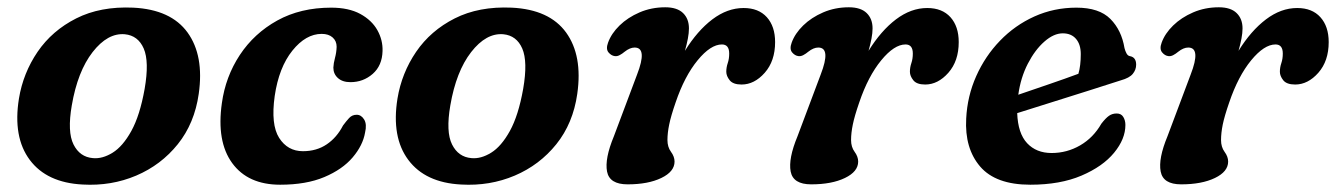

<svg xmlns="http://www.w3.org/2000/svg" viewBox="-20 -495 3667 527"><path d="M345.5 -474Q449 -469 494.8 -405.8Q540.5 -342.5 525.5 -237.5Q514 -156.5 468 -99.2Q422 -42 353.8 -13Q285.5 16 207 11.5Q108.5 6.5 61.8 -56Q15 -118.5 32 -224.5Q43.5 -294.5 83.2 -352.8Q123 -411 189.2 -444.5Q255.5 -478 345.5 -474ZM235 -61Q261 -58.5 289 -75.8Q317 -93 340.5 -135.5Q364 -178 377 -251Q390 -326 374.5 -361.8Q359 -397.5 322.5 -401Q275.5 -405 234.2 -352Q193 -299 177 -205.5Q164.5 -133 181.8 -98.5Q199 -64 235 -61Z M863 -402Q819.5 -402 782.5 -356Q745.5 -310 734 -231.5Q723 -153 746.2 -116.5Q769.5 -80 811.5 -80Q849 -80 876.8 -98.8Q904.5 -117.5 921.5 -150.5Q930 -162 938.2 -171Q946.5 -180 959 -180Q971.5 -180 979.5 -167Q987.5 -154 982 -131Q976 -96 948 -63Q920 -30 870.2 -9Q820.5 12 749 12Q660.5 12 617.2 -47.5Q574 -107 589 -212Q599 -284.5 638.2 -344Q677.5 -403.5 741.2 -438.8Q805 -474 889 -474Q937 -474 968.8 -456.8Q1000.5 -439.5 1015.8 -412.2Q1031 -385 1030 -355Q1029 -315 1003 -292.2Q977 -269.5 942 -269.5Q920 -269.5 907.5 -280.8Q895 -292 895 -309.5Q895.5 -321.5 899.5 -336.2Q903.5 -351 904 -366.5Q904 -382.5 893 -392.2Q882 -402 863 -402Z M1384.5 -474Q1488 -469 1533.8 -405.8Q1579.5 -342.5 1564.5 -237.5Q1553 -156.5 1507 -99.2Q1461 -42 1392.8 -13Q1324.5 16 1246 11.5Q1147.5 6.5 1100.8 -56Q1054 -118.5 1071 -224.5Q1082.5 -294.5 1122.2 -352.8Q1162 -411 1228.2 -444.5Q1294.5 -478 1384.5 -474ZM1274 -61Q1300 -58.5 1328 -75.8Q1356 -93 1379.5 -135.5Q1403 -178 1416 -251Q1429 -326 1413.5 -361.8Q1398 -397.5 1361.5 -401Q1314.5 -405 1273.2 -352Q1232 -299 1216 -205.5Q1203.5 -133 1220.8 -98.5Q1238 -64 1274 -61Z M1667.5 -341Q1658 -342 1650.2 -351.2Q1642.5 -360.5 1649 -378Q1658 -403 1680.5 -425Q1703 -447 1735.5 -461Q1768 -475 1806 -475Q1838.5 -475 1854.8 -459.2Q1871 -443.5 1871 -417Q1871 -404.5 1868 -388.8Q1865 -373 1860 -355.5Q1894 -410.5 1935.2 -441.8Q1976.5 -473 2021 -473Q2062 -473 2084.8 -447.8Q2107.5 -422.5 2107.5 -379.5Q2107.5 -327.5 2079 -295.2Q2050.5 -263 2015.5 -263Q1992 -263 1982.8 -274.8Q1973.5 -286.5 1973.5 -298Q1973.5 -310 1977.5 -321.8Q1981.5 -333.5 1981.5 -348Q1981.5 -373 1961.5 -373Q1930.5 -373 1894.8 -329.5Q1859 -286 1834.5 -214Q1821.5 -176.5 1816.8 -153.2Q1812 -130 1812 -110.5Q1812 -91.5 1821.8 -78.2Q1831.5 -65 1831.5 -51.5Q1831.5 -24 1795.2 -6.5Q1759 11 1702.5 11Q1653 11 1646.2 -24.2Q1639.5 -59.5 1665 -121L1728.5 -290Q1757.5 -364.5 1722 -364.5Q1709 -364.5 1694.5 -353Q1688 -347.5 1681 -343.8Q1674 -340 1667.5 -341Z M2171.5 -341Q2162 -342 2154.2 -351.2Q2146.5 -360.5 2153 -378Q2162 -403 2184.5 -425Q2207 -447 2239.5 -461Q2272 -475 2310 -475Q2342.5 -475 2358.8 -459.2Q2375 -443.5 2375 -417Q2375 -404.5 2372 -388.8Q2369 -373 2364 -355.5Q2398 -410.5 2439.2 -441.8Q2480.5 -473 2525 -473Q2566 -473 2588.8 -447.8Q2611.5 -422.5 2611.5 -379.5Q2611.5 -327.5 2583 -295.2Q2554.5 -263 2519.5 -263Q2496 -263 2486.8 -274.8Q2477.5 -286.5 2477.5 -298Q2477.5 -310 2481.5 -321.8Q2485.5 -333.5 2485.5 -348Q2485.5 -373 2465.5 -373Q2434.5 -373 2398.8 -329.5Q2363 -286 2338.5 -214Q2325.5 -176.5 2320.8 -153.2Q2316 -130 2316 -110.5Q2316 -91.5 2325.8 -78.2Q2335.5 -65 2335.5 -51.5Q2335.5 -24 2299.2 -6.5Q2263 11 2206.5 11Q2157 11 2150.2 -24.2Q2143.5 -59.5 2169 -121L2232.5 -290Q2261.5 -364.5 2226 -364.5Q2213 -364.5 2198.5 -353Q2192 -347.5 2185 -343.8Q2178 -340 2171.5 -341Z M3069 -152Q3069 -113.5 3038 -75.8Q3007 -38 2948.5 -13Q2890 12 2808 12Q2713 12 2670.2 -38Q2627.5 -88 2632 -169.5Q2635 -231 2659.5 -286Q2684 -341 2724.8 -383.2Q2765.5 -425.5 2819.2 -449.8Q2873 -474 2934.5 -474Q2997 -474 3027.8 -443Q3058.5 -412 3066.5 -363Q3068.5 -355 3072 -348.5Q3075.5 -342 3081 -341Q3098.5 -338 3098.5 -317.5Q3098.5 -303.5 3089.2 -292.2Q3080 -281 3056.5 -274.5Q3019.5 -262.5 2968 -246.2Q2916.5 -230 2864.2 -213.5Q2812 -197 2772 -184.5Q2774 -129 2799.2 -102Q2824.5 -75 2866.5 -75Q2908.5 -75 2944.8 -96Q2981 -117 3003 -155.5Q3015 -171 3024 -177.2Q3033 -183.5 3045 -183.5Q3057.5 -183.5 3063.2 -174Q3069 -164.5 3069 -152ZM2897 -403.5Q2872.5 -403.5 2846.8 -381Q2821 -358.5 2801.2 -320.2Q2781.5 -282 2775 -235Q2813.5 -248 2859.2 -263.8Q2905 -279.5 2940 -292.5Q2946.5 -314.5 2946.5 -346.5Q2946.5 -373 2933.5 -388.2Q2920.5 -403.5 2897 -403.5Z M3187 -341Q3177.5 -342 3169.8 -351.2Q3162 -360.5 3168.5 -378Q3177.5 -403 3200 -425Q3222.5 -447 3255 -461Q3287.5 -475 3325.5 -475Q3358 -475 3374.2 -459.2Q3390.5 -443.5 3390.5 -417Q3390.5 -404.5 3387.5 -388.8Q3384.5 -373 3379.5 -355.5Q3413.5 -410.5 3454.8 -441.8Q3496 -473 3540.5 -473Q3581.5 -473 3604.2 -447.8Q3627 -422.5 3627 -379.5Q3627 -327.5 3598.5 -295.2Q3570 -263 3535 -263Q3511.5 -263 3502.2 -274.8Q3493 -286.5 3493 -298Q3493 -310 3497 -321.8Q3501 -333.5 3501 -348Q3501 -373 3481 -373Q3450 -373 3414.2 -329.5Q3378.5 -286 3354 -214Q3341 -176.5 3336.2 -153.2Q3331.5 -130 3331.5 -110.5Q3331.5 -91.5 3341.2 -78.2Q3351 -65 3351 -51.5Q3351 -24 3314.8 -6.5Q3278.5 11 3222 11Q3172.5 11 3165.8 -24.2Q3159 -59.5 3184.5 -121L3248 -290Q3277 -364.5 3241.5 -364.5Q3228.5 -364.5 3214 -353Q3207.5 -347.5 3200.5 -343.8Q3193.5 -340 3187 -341Z"/></svg>

Font: Fraunces 9pt S100 SemiBold
Style: Italic
Weight: 600
Italic angle: -16°
Version: Version 1.000; ttfautohint (v1.8.3)